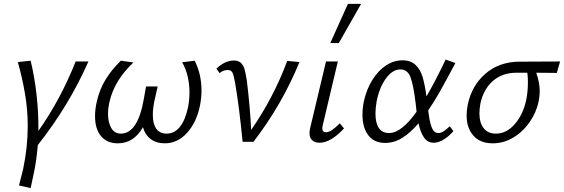

<svg xmlns="http://www.w3.org/2000/svg" viewBox="-20 -731 2908 990"><path d="M99 142Q123 29 123 -82Q123 -161 110 -241Q97 -321 72 -411L138 -418Q158 -336 168.5 -242.5Q179 -149 178 -56Q293 -219 370 -414H436Q336 -187 175 17Q168 99 155 159L138 239L78 225Q89 184 99 142Z M470 -132Q470 -170 480 -211Q494 -271 524.5 -321Q555 -371 603 -418L668 -409Q571 -318 545 -208Q537 -173 537 -144Q537 -99 554 -70.5Q571 -42 603 -42Q691 -42 722 -223L733 -285H793L778 -219Q768 -175 768 -139Q768 -92 786 -67Q804 -42 839 -42Q880 -42 908 -77.5Q936 -113 949 -176Q957 -214 957 -254Q957 -297 947.5 -337.5Q938 -378 919 -410L984 -418Q1019 -348 1019 -264Q1019 -226 1011 -186Q993 -99 944 -45.5Q895 8 830 8Q786 8 757 -14Q728 -36 717 -75Q670 8 587 8Q532 8 501 -29Q470 -66 470 -132Z M1192 -305Q1185 -345 1178 -357.5Q1171 -370 1154 -370Q1131 -370 1112 -354L1096 -377Q1116 -397 1139.5 -408Q1163 -419 1185 -419Q1209 -419 1222 -407Q1235 -395 1241 -374Q1247 -353 1253 -313Q1270 -173 1275 -61Q1391 -228 1461 -417L1524 -411Q1434 -191 1287 0H1231Q1213 -184 1192 -305Z M1576 -45Q1576 -59 1580 -74L1661 -414H1722L1645 -89Q1642 -79 1642 -69Q1642 -49 1661 -49Q1675 -49 1692 -60.5Q1709 -72 1732 -95L1754 -69Q1685 5 1628 5Q1604 5 1590 -7.5Q1576 -20 1576 -45ZM1774 -711H1842L1727 -509H1683Z M1849 -139Q1849 -177 1857 -212Q1871 -273 1901 -320.5Q1931 -368 1971 -394Q2011 -420 2055 -420Q2098 -420 2123 -396Q2148 -372 2159.5 -332.5Q2171 -293 2179 -234Q2222 -307 2278 -424L2328 -406L2318 -387Q2275 -306 2246 -255Q2217 -204 2188 -162Q2194 -106 2205.5 -75.5Q2217 -45 2240 -45Q2254 -45 2267.5 -54Q2281 -63 2299 -80L2318 -55Q2297 -30 2269.5 -12.5Q2242 5 2216 5Q2185 5 2166.5 -21.5Q2148 -48 2138 -95Q2096 -46 2054 -20Q2012 6 1966 6Q1909 6 1879 -33.5Q1849 -73 1849 -139ZM1916 -145Q1916 -97 1933.5 -71Q1951 -45 1986 -45Q2050 -45 2128 -155L2123 -200Q2112 -291 2097 -332Q2082 -373 2044 -373Q2004 -373 1970 -326.5Q1936 -280 1922 -208Q1916 -174 1916 -145Z M2386 -136Q2386 -162 2392 -192Q2412 -289 2482.5 -350.5Q2553 -412 2657 -413L2868 -414L2851 -355L2745 -356Q2763 -304 2763 -261Q2763 -236 2757 -206Q2745 -151 2711 -101.5Q2677 -52 2627 -22Q2577 8 2521 8Q2456 8 2421 -31.5Q2386 -71 2386 -136ZM2452 -147Q2452 -98 2474 -70Q2496 -42 2537 -42Q2593 -42 2636 -93Q2679 -144 2694 -219Q2702 -259 2702 -308Q2702 -335 2699 -356H2643Q2570 -356 2521.5 -313.5Q2473 -271 2457 -197Q2452 -167 2452 -147Z"/></svg>

Font: LXGW Bright GB
Style: Italic
Weight: 400
Italic angle: -12°
Designer: Christian Thalmann (Catharsis Fonts)
Foundry: LXGW / Christian Thalmann (Catharsis Fonts) / Fontworks Inc.
Version: Version 5.510